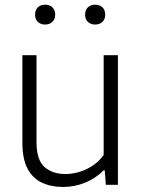

<svg xmlns="http://www.w3.org/2000/svg" viewBox="-20 -772 592 802"><path d="M243 9Q194 9 155.5 -8.8Q117 -26.5 95.2 -67.2Q73.5 -108 73.5 -176.5V-541.5H132.5V-178.5Q132.5 -103.5 166.2 -74.2Q200 -45 253 -45Q279.5 -45 308.5 -53Q337.5 -61 364.8 -78.5Q392 -96 413 -124.5V-541.5H472.5V0H422L417.5 -60.5H413Q378.5 -26 334.5 -8.5Q290.5 9 243 9ZM377.5 -669.5Q358.5 -669.5 347 -680.8Q335.5 -692 335.5 -710.5Q335.5 -730 347 -741.2Q358.5 -752.5 377.5 -752.5Q396.5 -752.5 408 -741.2Q419.5 -730 419.5 -710.5Q419.5 -692 408 -680.8Q396.5 -669.5 377.5 -669.5ZM168.5 -669.5Q149.5 -669.5 138 -680.8Q126.5 -692 126.5 -710.5Q126.5 -730 138 -741.2Q149.5 -752.5 168.5 -752.5Q187.5 -752.5 199 -741.2Q210.5 -730 210.5 -710.5Q210.5 -692 199 -680.8Q187.5 -669.5 168.5 -669.5Z"/></svg>

Font: Encode Sans Condensed Thin Light
Style: Regular
Weight: 300
Version: Version 3.002